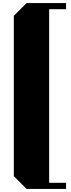

<svg xmlns="http://www.w3.org/2000/svg" viewBox="-20 -940 460 1250"><path d="M300 -880V250H410V290H153L70 207V-837L153 -920H410V-880Z"/></svg>

Font: Kumar One
Style: Regular
Weight: 400
Designer: Parimal Parmar
Foundry: Indian Type Foundry
Version: Version 1.000;PS 1.000;hotconv 1.0.88;makeotf.lib2.5.647800